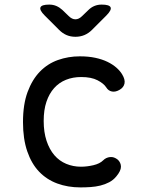

<svg xmlns="http://www.w3.org/2000/svg" viewBox="-20 -805 640 835"><path d="M80 -274Q80 -351 100 -405Q120 -459 153.5 -493.5Q187 -528 232 -544Q277 -560 327 -560Q365 -560 395 -553.5Q425 -547 447.5 -536Q470 -525 486 -511Q502 -497 511 -482Q525 -459 521.5 -442Q518 -425 501 -415Q483 -404 467 -407Q451 -410 442 -425Q431 -442 404 -456Q377 -470 333 -470Q297 -470 267 -458Q237 -446 215.5 -422Q194 -398 182 -362.5Q170 -327 170 -279Q170 -230 182.5 -192.5Q195 -155 216.5 -130Q238 -105 268 -92.5Q298 -80 332 -80Q358 -80 386 -86.5Q414 -93 429 -108Q441 -120 458.5 -122Q476 -124 493 -110Q499 -104 502.5 -96.5Q506 -89 506 -80Q506 -71 501 -60.5Q496 -50 486 -38Q473 -22 455 -12.5Q437 -3 416.5 2Q396 7 374 8.5Q352 10 330 10Q275 10 229 -7Q183 -24 150 -58.5Q117 -93 98.5 -147Q80 -201 80 -274ZM194 -785Q211 -785 225 -779Q239 -773 251 -762L279 -735Q293 -721 308 -721Q323 -721 337 -735L364 -761Q376 -773 390.5 -779Q405 -785 422 -785Q456 -785 461 -773Q466 -761 442 -737L380 -675Q365 -660 347 -652.5Q329 -645 308 -645Q287 -645 269.5 -652.5Q252 -660 237 -675L174 -738Q151 -761 156 -773Q161 -785 194 -785Z"/></svg>

Font: Maple Mono NF
Style: Regular
Weight: 400
Monospace: yes
Designer: subframe7536
Version: Version 7.000